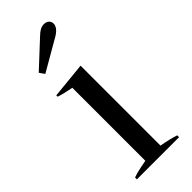

<svg xmlns="http://www.w3.org/2000/svg" viewBox="-241 -771 805 805"><g transform="rotate(-45 161.5 -368.0)"><path d="M61 -607 175 -713Q198 -736 220 -736Q235 -736 243 -728Q251 -720 251 -709Q251 -686 219 -666L77 -584ZM36 -11Q55 -18 82 -23.5Q109 -29 116 -30V-463Q76 -470 46 -480V-488L206 -504V-30Q252 -22 286 -11V0H36Z"/></g></svg>

Font: Trirong
Style: Regular
Weight: 400
Designer: Katatrad Team
Foundry: CadsonDemak
Version: Version 1.001